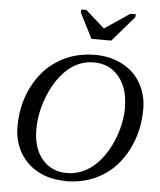

<svg xmlns="http://www.w3.org/2000/svg" viewBox="-60 -946 841 1008"><g transform="rotate(5 361.0 -442.5)"><path d="M601 -406H600Q600 -503 550 -564Q500 -624 418 -624Q344 -624 285 -575Q225 -525 186 -433Q147 -340 147 -247Q147 -149 196 -91Q245 -33 326 -33Q400 -33 461 -82Q523 -132 562 -223Q601 -314 601 -406ZM323 10 321 9Q242 9 179 -24Q117 -57 82 -117Q47 -178 47 -252Q47 -371 96 -466Q145 -562 230 -613Q314 -664 422 -664Q501 -664 564 -631Q628 -598 662 -538Q697 -477 697 -402Q697 -286 648 -189Q599 -92 515 -41Q431 10 323 10ZM354 -895 454 -806 586 -895H615L613 -879L498 -746H394L326 -879L328 -895Z"/></g></svg>

Font: Libra Serif Modern
Style: Italic
Weight: 400
Italic angle: -12°
Designer: Stefan Peev, Context Ltd
Foundry: Stefan Peev, Context Ltd
Version: Version 1.000